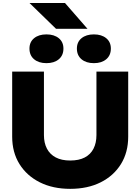

<svg xmlns="http://www.w3.org/2000/svg" viewBox="-20 -1218 918 1255"><path d="M267.2 -335.2Q267.2 -283.8 286.7 -246.5Q306.2 -209.2 344.4 -189Q382.6 -168.8 438.8 -168.8Q496 -168.8 534 -188.7Q572 -208.6 591.2 -246.2Q610.4 -283.8 610.4 -335.2V-750H818V-324.8Q818 -222.2 770.6 -145.6Q723.2 -69 638.1 -26.3Q553 16.4 438.8 16.4Q325.6 16.4 240.3 -26.3Q155 -69 107.3 -145.6Q59.6 -222.2 59.6 -324.8V-750H267.2ZM283.6 -805.2Q233.2 -805.2 202.9 -830.6Q172.6 -856 172.6 -900.6Q172.6 -943.4 202.9 -968.3Q233.2 -993.2 283.6 -993.2Q334 -993.2 364.3 -968.3Q394.6 -943.4 394.6 -900.6Q394.6 -856 364.3 -830.6Q334 -805.2 283.6 -805.2ZM593.6 -805.2Q543.2 -805.2 512.9 -830.6Q482.6 -856 482.6 -900.6Q482.6 -943.4 512.9 -968.3Q543.2 -993.2 593.6 -993.2Q644 -993.2 674.3 -968.3Q704.6 -943.4 704.6 -900.6Q704.6 -856 674.3 -830.6Q644 -805.2 593.6 -805.2ZM404.8 -1198.4 552 -1029.6H346.4L172.8 -1198.4Z"/></svg>

Font: Unbounded
Style: Regular
Weight: 400
Designer: Luke Prowse, Jean-Baptiste Morizot, Fátima Lázaro, Florian Runge
Foundry: NaN
Version: Version 1.701;gftools[0.9.28.dev5+ged2979d]